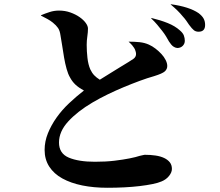

<svg xmlns="http://www.w3.org/2000/svg" viewBox="-20 -834 1040 908"><path d="M843 -758Q823 -783 787 -813L788 -814Q875 -802 919 -772Q936 -759 943 -746Q950 -733 950 -716Q950 -684 919 -684Q906 -684 897 -691Q888 -698 874 -717Q868 -726 861 -736Q854 -746 843 -758ZM747 -688Q736 -702 724 -716.5Q712 -731 695 -747L696 -749Q738 -739 773 -725Q808 -711 831 -690Q845 -678 849.5 -666Q854 -654 854 -641Q854 -627 844 -617Q834 -607 818 -607Q808 -608 799 -614.5Q790 -621 779 -638Q773 -649 765.5 -661.5Q758 -674 747 -688ZM605 -620Q600 -625 596.5 -629Q593 -633 588 -637Q617 -637 640.5 -634.5Q664 -632 684 -623Q700 -616 715.5 -604Q731 -592 743.5 -578.5Q756 -565 763.5 -550Q771 -535 771 -522Q771 -507 759.5 -496.5Q748 -486 709 -474Q677 -465 640.5 -451.5Q604 -438 565.5 -422Q527 -406 489 -387.5Q451 -369 417 -349Q346 -307 302.5 -259.5Q259 -212 259 -160Q259 -108 305.5 -88.5Q352 -69 429 -69Q481 -69 522 -74Q563 -79 593 -85Q623 -91 641 -97Q651 -99 656.5 -100.5Q662 -102 664 -102Q692 -102 715.5 -98.5Q739 -95 756 -87Q773 -79 783 -66.5Q793 -54 793 -35Q793 -19 779.5 -2Q766 15 744 24Q728 31 701 36.5Q674 42 640.5 46Q607 50 568 52Q529 54 488 54Q423 54 369 43Q315 32 275 10Q235 -12 213 -46Q191 -80 191 -125Q191 -165 206.5 -203.5Q222 -242 247.5 -278Q273 -314 307 -346Q341 -378 377 -406Q351 -420 336 -434.5Q321 -449 311 -468Q302 -483 295 -508Q288 -533 283 -562Q278 -591 274 -618.5Q270 -646 266 -667Q263 -689 254.5 -701.5Q246 -714 230 -727Q219 -736 204.5 -744Q190 -752 174 -760V-762Q193 -770 214.5 -777Q236 -784 259 -784Q288 -784 313 -775Q338 -766 356.5 -753Q375 -740 385.5 -725.5Q396 -711 396 -699Q396 -682 393 -662Q390 -642 390 -622Q390 -592 393.5 -560.5Q397 -529 407 -506Q415 -489 425.5 -478Q436 -467 452 -457Q478 -473 503.5 -489Q529 -505 550.5 -518Q572 -531 587.5 -540.5Q603 -550 610 -555Q629 -568 621 -592Q619 -600 614.5 -607Q610 -614 605 -620Z"/></svg>

Font: XinYuGongZhangJiaSongA
Style: Regular
Weight: 900
Designer: XinYuGong
Foundry: Adobe Systems Incorporated
Version: Version 1.00